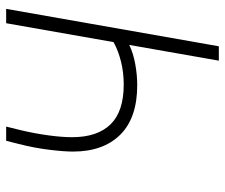

<svg xmlns="http://www.w3.org/2000/svg" viewBox="-74 -660 733 626"><g transform="rotate(-90 293.0 -346.5)"><path d="M328.6 -266.1Q222.2 -266.1 167.2 -321.5Q112.3 -377 112.3 -475.6Q112.3 -504.9 118.2 -553Q124 -601.1 137.2 -652.8L147.5 -693.4H193.8L182.1 -646Q171.4 -601.1 165.3 -556.4Q159.2 -511.7 159.2 -478.5Q159.2 -396 201.2 -353Q243.2 -310.1 330.6 -310.1Q370.6 -310.1 406.2 -319.1Q441.9 -328.1 469.2 -343.3L530.8 -693.4H577.6L455.6 0H408.7L460 -292Q432.6 -278.8 397.5 -272.5Q362.3 -266.1 328.6 -266.1Z"/></g></svg>

Font: CaskaydiaCove NFP ExtraLight
Style: Italic
Weight: 200
Italic angle: -10°
Designer: Aaron Bell
Foundry: Saja Typeworks
Version: Version 2111.001; VTT 6.35;Nerd Fonts 3.1.1